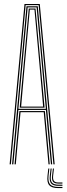

<svg xmlns="http://www.w3.org/2000/svg" viewBox="-20 -820 332 958"><path d="M28 0 102.2 -800H178.5L252.8 0H246.5L172.8 -794.5H108L34.2 0ZM52.5 0 76.8 -265.8H204L228.2 0H222L198.2 -260.2H82.5L58.8 0ZM40.2 0 112.2 -788.8H168.5L240.5 0H234.2L209 -271.5H71.8L46.5 0ZM71.8 -277H208.8L190 -485.2L162.8 -783H118L90.8 -485.2ZM78.2 -282.8 96.8 -485.2 123.5 -777.5H157.2L184 -485.2L202.5 -282.8ZM85.5 -288.2H195.2L178 -485.2L152 -772H128.8L102.8 -485.2ZM226.2 20.8 222.2 57.2Q219 87 230.4 99.9Q241.8 112.8 271.2 112.8H291.5V118.5H271.2Q238.5 118.5 225.9 104.4Q213.2 90.2 217 57.2L221 20.8ZM249.2 20.8 245.2 56.5Q243.2 74.8 249.2 82.6Q255.2 90.5 271.2 90.5H291.5V96H271.2Q252 96 244.8 86.9Q237.5 77.8 240 56.5L244 20.8ZM237.8 20.8 233.8 57Q231 81 239.8 91.2Q248.5 101.5 271.2 101.5H291.5V107.2H271.2Q245.2 107.2 235.4 95.5Q225.5 83.8 228.5 57L232.5 20.8Z"/></svg>

Font: Big Shoulders Inline Display ExtraLight
Style: Regular
Weight: 250
Version: Version 2.002